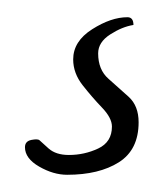

<svg xmlns="http://www.w3.org/2000/svg" viewBox="-20 -31 186 223"><path d="M58 172Q42 172 25.5 162.5Q9 153 9 140Q9 133 16.5 131.5Q24 130 26 132Q28 134 36.5 141.5Q45 149 60 149Q78 149 94 141.5Q110 134 110 116Q110 106 98.5 94Q87 82 76 68Q65 54 65 38Q65 17 87 3Q109 -11 128 -11Q135 -11 135 -2Q122 0 108 9Q94 18 94 31Q94 50 106 60.5Q118 71 129.5 81.5Q141 92 141 111Q141 143 118 157.5Q95 172 58 172Z"/></svg>

Font: Licorice
Style: Regular
Weight: 400
Designer: Robert E. Leuschke
Foundry: Robert E. Leuschke
Version: Version 1.010; ttfautohint (v1.8.3)